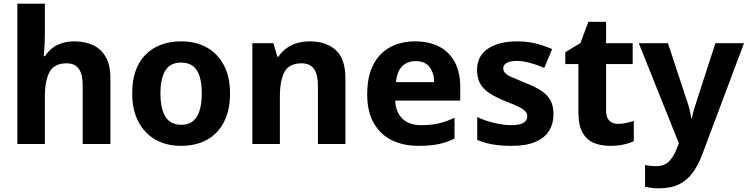

<svg xmlns="http://www.w3.org/2000/svg" viewBox="-20 -780 4050 1040"><path d="M223 -606Q223 -562 221 -528.5Q219 -495 217 -476H224Q242 -504 266 -521.5Q290 -539 319.5 -547.5Q349 -556 382 -556Q441 -556 485 -535Q529 -514 553.5 -470Q578 -426 578 -356V0H428V-318Q428 -377 407 -407Q386 -437 341 -437Q274 -437 248.5 -390Q223 -343 223 -257V0H74V-760H223Z M1226 -274Q1226 -184 1193.5 -120Q1161 -56 1101.5 -23Q1042 10 959 10Q883 10 823.5 -23Q764 -56 730 -120Q696 -184 696 -274Q696 -410 767.5 -483Q839 -556 963 -556Q1040 -556 1099 -523.5Q1158 -491 1192 -428Q1226 -365 1226 -274ZM849 -274Q849 -221 860.5 -182.5Q872 -144 897 -124Q922 -104 962 -104Q1001 -104 1025.5 -124Q1050 -144 1061.5 -182.5Q1073 -221 1073 -274Q1073 -328 1061.5 -365.5Q1050 -403 1025.5 -422Q1001 -441 961 -441Q902 -441 875.5 -398Q849 -355 849 -274Z M1657 -556Q1747 -556 1799 -508.5Q1851 -461 1851 -356V0H1702V-318Q1702 -377 1680.5 -407Q1659 -437 1614 -437Q1546 -437 1521 -390.5Q1496 -344 1496 -256V0H1347V-546H1461L1482 -473H1488Q1506 -500 1531.5 -518.5Q1557 -537 1588.5 -546.5Q1620 -556 1657 -556Z M2228 -556Q2304 -556 2359 -527.5Q2414 -499 2443.5 -443.5Q2473 -388 2473 -308V-235H2121Q2123 -173 2159.5 -137.5Q2196 -102 2262 -102Q2314 -102 2355.5 -111.5Q2397 -121 2442 -142V-29Q2401 -9 2356.5 0.5Q2312 10 2247 10Q2166 10 2103.5 -20Q2041 -50 2005 -112.5Q1969 -175 1969 -269Q1969 -365 2001.5 -428.5Q2034 -492 2092.5 -524Q2151 -556 2228 -556ZM2232 -449Q2186 -449 2158 -420.5Q2130 -392 2125 -335H2332Q2331 -385 2306.5 -417Q2282 -449 2232 -449Z M2978 -161Q2978 -109 2953.5 -70.5Q2929 -32 2879 -11Q2829 10 2752 10Q2694 10 2650 2.5Q2606 -5 2565 -22V-146Q2609 -125 2659.5 -113.5Q2710 -102 2748 -102Q2794 -102 2815 -114.5Q2836 -127 2836 -150Q2836 -165 2825.5 -177Q2815 -189 2788.5 -202Q2762 -215 2712 -234Q2664 -254 2631 -275.5Q2598 -297 2581 -327Q2564 -357 2564 -402Q2564 -477 2623.5 -516.5Q2683 -556 2781 -556Q2833 -556 2879 -545Q2925 -534 2971 -514L2928 -412Q2890 -429 2850 -439.5Q2810 -450 2779 -450Q2744 -450 2725 -439.5Q2706 -429 2706 -410Q2706 -395 2716.5 -384Q2727 -373 2753.5 -361.5Q2780 -350 2828 -330Q2877 -311 2910.5 -289.5Q2944 -268 2961 -238Q2978 -208 2978 -161Z M3328 -109Q3351 -109 3372.5 -114Q3394 -119 3413 -125V-15Q3389 -4 3357.5 3Q3326 10 3284 10Q3235 10 3196.5 -6Q3158 -22 3135.5 -61.5Q3113 -101 3113 -172V-433H3042V-497L3124 -547L3167 -662H3263V-546H3407V-433H3263V-180Q3263 -144 3280.5 -126.5Q3298 -109 3328 -109Z M3440 -546H3598L3701 -234Q3709 -212 3715 -187Q3721 -162 3724 -140H3728Q3732 -162 3739 -186.5Q3746 -211 3754 -234L3855 -546H4010L3786 51Q3764 111 3733.5 153.5Q3703 196 3659 218Q3615 240 3550 240Q3525 240 3506.5 237.5Q3488 235 3474 232V114Q3485 116 3500.5 118Q3516 120 3533 120Q3580 120 3605 93Q3630 66 3645 27L3657 -4Z"/></svg>

Font: Noto Sans Syriac Eastern
Style: Bold
Weight: 700
Designer: Patrick Giasson and the Monotype Design Team
Foundry: Monotype Imaging Inc.
Version: Version 3.001